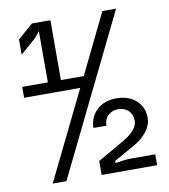

<svg xmlns="http://www.w3.org/2000/svg" viewBox="-82 -800 764 869"><g transform="rotate(-10 300.0 -365.0)"><path d="M90 0 288 -405H30V-455H148V-691Q144 -684 135 -673.5Q126 -663 115 -653L53 -599V-669L123 -730H208V-455H313L447 -730H510L153 0ZM315 0V-64L435 -133Q505 -173 505 -216Q505 -245 487 -262.5Q469 -280 440 -280Q411 -280 393 -262.5Q375 -245 375 -216H315Q317 -268 351.5 -299Q386 -330 440 -330Q496 -330 530.5 -299Q565 -268 565 -218Q565 -187 542.5 -157Q520 -127 479 -104L386 -52V-42Q397 -44 418 -47Q439 -50 461 -50H570V0Z"/></g></svg>

Font: Liga JetBrainsMono Nerd Font
Style: Regular
Weight: 400
Designer: Philipp Nurullin, Konstantin Bulenkov
Foundry: JetBrains
Version: Version 2.225; ttfautohint (v1.8.3)